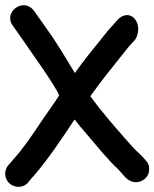

<svg xmlns="http://www.w3.org/2000/svg" viewBox="-24 -723 598 744"><path d="M-4 -50C-4 -21 20 1 47 1C66 1 78 -8 86 -16V-18L107 -42C163 -106 215 -185 265 -260C278 -243 293 -225 308 -208C348 -161 391 -107 434 -67C453 -48 469 -17 503 -17C527 -17 554 -36 554 -66C554 -74 555 -85 542 -100C541 -101 535 -108 535 -108C527 -118 518 -126 503 -140C491 -151 476 -170 454 -194C413 -241 366 -295 326 -350C366 -407 411 -462 454 -516C469 -535 481 -550 495 -564C515 -584 520 -633 492 -656C473 -672 450 -662 440 -654C432 -648 427 -641 420 -633L413 -625C398 -610 386 -594 374 -579C339 -535 302 -491 266 -440C221 -514 197 -557 144 -630L107 -682C65 -736 -13 -674 26 -623L62 -572C76 -550 197 -383 205 -353C184 -320 162 -290 140 -258C104 -204 66 -147 30 -108L6 -80C1 -74 -4 -60 -4 -50Z"/></svg>

Font: Stray Cat
Style: ExBlk
Weight: 1000
Version: Version 1.0